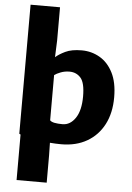

<svg xmlns="http://www.w3.org/2000/svg" viewBox="-67 -860 795 1156"><g transform="rotate(5 331.0 -281.5)"><path d="M327 10Q294.5 10 258.5 7L260 83V248H78V-27Q72 -29 70 -31V-811H248V-610L244 -509Q264.5 -527.5 302.2 -545.8Q340 -564 401 -564Q460.5 -564 510.2 -535.2Q560 -506.5 590 -447.8Q620 -389 620 -299Q620 -204.5 584 -135.2Q548 -66 482.2 -28Q416.5 10 327 10ZM248 -128Q255.5 -119 275.2 -115Q295 -111 324 -111Q370.5 -111 401.8 -157.2Q433 -203.5 433 -288Q433 -370.5 406.8 -400.2Q380.5 -430 339 -430Q310.5 -430 285.8 -420.5Q261 -411 248 -401Z"/></g></svg>

Font: Merriweather Sans ExtraBold
Style: Regular
Weight: 800
Designer: Eben Sorkin
Foundry: Eben Sorkin
Version: Version 2.001; ttfautohint (v1.8.3)